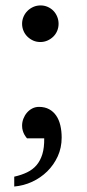

<svg xmlns="http://www.w3.org/2000/svg" viewBox="-20 -514 320 704"><path d="M206.1 -9.8Q206.1 27.8 191.7 59.3Q177.2 90.8 153.1 114.5Q128.9 138.2 97.7 152.6Q66.4 167 32.2 169.9V133.8Q58.6 127.9 79.3 117.9Q100.1 107.9 114 91.6Q127.9 75.2 135.3 51.3Q142.6 27.3 142.1 -6.8H79.1Q78.1 -7.8 75.2 -11.5Q72.3 -15.1 69.1 -21Q65.9 -26.9 63.5 -34.9Q61 -43 61 -53.2Q61 -66.4 65.7 -78.6Q70.3 -90.8 78.6 -100.6Q86.9 -110.4 98.1 -116.2Q109.4 -122.1 123 -122.1Q144.5 -122.1 160.2 -113.5Q175.8 -105 186 -90.1Q196.3 -75.2 201.2 -54.4Q206.1 -33.7 206.1 -9.8ZM194.8 -426.8Q194.8 -413.1 189.7 -400.9Q184.6 -388.7 175.3 -379.6Q166 -370.6 153.8 -365.2Q141.6 -359.9 127.9 -359.9Q113.8 -359.9 101.8 -365.2Q89.8 -370.6 80.6 -379.6Q71.3 -388.7 66.2 -400.9Q61 -413.1 61 -426.8Q61 -440.4 66.4 -452.9Q71.8 -465.3 81.1 -474.4Q90.3 -483.4 102.5 -488.8Q114.7 -494.1 128.9 -494.1Q142.6 -494.1 154.8 -488.8Q167 -483.4 175.8 -474.4Q184.6 -465.3 189.7 -452.9Q194.8 -440.4 194.8 -426.8Z"/></svg>

Font: Charis SIL Viet
Style: Regular
Weight: 400
Foundry: SIL International
Version: Version 5.000